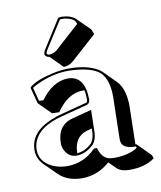

<svg xmlns="http://www.w3.org/2000/svg" viewBox="-84 -745 739 879"><g transform="rotate(-10 286.0 -305.5)"><path d="M246.1 -675.8Q252.4 -677.7 262.2 -678.2Q303.7 -676.8 327.1 -655.8Q327.1 -655.8 329.1 -653.8L385.7 -597.7L395.5 -574.2L275.4 -466.3Q256.3 -450.7 232.4 -450.2L175.8 -506.8Q166 -507.3 158.2 -515.1Q155.8 -518.6 154.8 -521Q155.3 -533.7 163.1 -544.9ZM224.6 -50.3Q262.2 -52.7 293.9 -84Q306.2 -100.1 309.1 -128.9L309.6 -150.4L287.6 -144.5Q225.1 -127 224.6 -50.3ZM307.1 -328.1Q302.2 -328.6 298.3 -328.6Q229 -327.6 175.8 -249.5L142.6 -250.5L85.9 -307.1L65.9 -381.8L68.8 -386.2Q99.1 -412.6 177.7 -430.2Q217.8 -439 251 -439Q334 -439.9 385.7 -410.2Q395 -404.8 400.9 -398.9Q403.3 -396.5 405.3 -395L461.4 -338.9Q497.1 -301.8 497.6 -220.2Q497.6 -215.8 496.1 -159.7Q494.1 -72.8 493.7 -43.9H498L499.5 -42.5L556.2 14.2Q562.5 21.5 564.5 33.7Q521 66.4 445.8 66.4Q408.2 65.9 388.7 47.4L356.9 15.6Q300.3 65.9 227.5 66.4Q158.7 65.9 118.7 26.4L62 -29.8Q34.2 -58.6 34.2 -98.1Q34.2 -180.2 134.8 -222.7Q159.7 -232.9 188 -240.2L305.2 -271Q310.5 -274.4 311 -283.2Q311 -309.6 307.1 -328.1ZM311 -44.9Q310.1 -47.4 310.1 -47.9H308.1ZM426.8 -80.1Q426.8 -98.1 429.7 -217.8Q431.2 -272.5 431.2 -276.9Q430.7 -358.4 394.5 -391.6Q359.9 -422.4 273.9 -428.2Q261.2 -429.2 251 -429.2Q174.8 -429.2 100.1 -393.1Q85 -385.7 77.1 -379.9L93.8 -316.9L113.8 -315.9Q170.4 -394 242.2 -395Q320.3 -393.1 320.8 -283.2Q319.8 -266.6 308.1 -261.7V-261.2L190.4 -230.5Q69.3 -201.2 47.9 -126Q43.9 -111.8 43.9 -98.1Q43.9 -40.5 104.5 -13.2Q135.3 0 170.9 0Q246.1 -1 300.8 -55.2L303.7 -58.1H317.4L319.3 -51.3Q333.5 -9.8 363.8 -2.4Q374.5 0 389.2 0Q455.6 -0.5 497.1 -27.3Q495.6 -31.2 493.7 -34.2Q438.5 -34.7 429.2 -62.5Q426.8 -70.8 426.8 -80.1ZM321.3 -234.9 318.8 -128.9Q316.9 -96.2 301.3 -77.1Q263.7 -40.5 220.2 -40Q183.1 -40 165 -77.6Q158.2 -92.8 158.2 -106.9Q158.2 -183.1 216.3 -206.5Q222.7 -209 228.5 -210.4ZM252.4 -667 171.4 -539.6Q166 -530.8 165 -522.5Q169.9 -518.6 175.8 -517.1Q196.3 -518.1 212.4 -530.3L327.1 -633.8L320.3 -648.4Q306.2 -663.1 272.9 -667.5Q267.1 -668 262.2 -668Q257.3 -667.5 252.4 -667Z"/></g></svg>

Font: Linux Biolinum Shadow O
Style: Bold
Weight: 700
Designer: Philipp H. Poll
Foundry: Philipp H. Poll
Version: Version 0.9.2